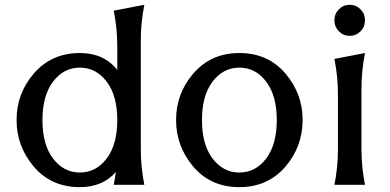

<svg xmlns="http://www.w3.org/2000/svg" viewBox="-20 -767 1618 797"><path d="M423.8 -426.8Q379.4 -486.3 311.5 -486.3Q243.7 -486.3 199.2 -426.8Q156.2 -369.1 156.2 -268.6Q156.2 -168 199.2 -110.4Q243.7 -50.8 311.5 -50.8Q379.4 -50.8 423.8 -110.4Q466.8 -168 466.8 -268.6Q466.8 -369.1 423.8 -426.8ZM579.1 0H452.1Q457.5 -26.9 460.9 -53.2Q406.2 9.8 311.5 9.8Q191.4 9.8 119.1 -76.7Q48.8 -160.6 48.8 -268.6Q48.8 -377.9 119.1 -460.4Q192.9 -546.9 311.5 -546.9Q411.6 -546.9 466.8 -476.6V-576.2Q466.8 -649.4 452.1 -722.7L579.1 -747.1Q564.5 -673.8 564.5 -600.6V-146.5Q564.5 -73.2 579.1 0Z M1085.9 -426.8Q1041.5 -486.3 973.6 -486.3Q905.8 -486.3 861.3 -426.8Q818.4 -369.1 818.4 -268.6Q818.4 -168 861.3 -110.4Q905.8 -50.8 973.6 -50.8Q1041.5 -50.8 1085.9 -110.4Q1128.9 -168 1128.9 -268.6Q1128.9 -369.1 1085.9 -426.8ZM973.6 9.8Q853.5 9.8 781.2 -76.7Q710.9 -160.6 710.9 -268.6Q710.9 -377.9 781.2 -460.4Q855 -546.9 973.6 -546.9Q1093.3 -546.9 1166 -460.4Q1236.3 -377 1236.3 -268.6Q1235.8 -159.2 1166 -76.7Q1092.8 9.8 973.6 9.8Z M1368.2 0Q1382.8 -73.2 1382.8 -146.5V-376Q1382.8 -449.2 1368.2 -522.5L1495.1 -546.9Q1480.5 -473.6 1480.5 -400.4V-146.5Q1480.5 -73.2 1495.1 0ZM1386.7 -637Q1368.2 -655.8 1368.2 -682.6Q1368.2 -709.5 1386.7 -728.3Q1405.3 -747.1 1431.6 -747.1Q1458 -747.1 1476.6 -728.3Q1495.1 -709.5 1495.1 -682.6Q1495.1 -655.8 1476.6 -637Q1458 -618.2 1431.6 -618.2Q1405.3 -618.2 1386.7 -637Z"/></svg>

Font: Classica
Style: Book
Weight: 400
Version: Version 1.001